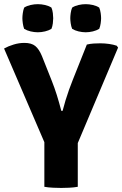

<svg xmlns="http://www.w3.org/2000/svg" viewBox="-22 -897 588 922"><path d="M191 -306H351.5V0Q331.5 3.5 309.8 4.5Q288 5.5 272 5.5Q257.5 5.5 233.8 4.5Q210 3.5 191 0ZM395 -683Q411.5 -687 428 -688Q444.5 -689 460 -689Q480.5 -689 501.5 -686Q522.5 -683 538.5 -677.5L545 -668.5L343.5 -191H201L-2.5 -664Q18 -675.5 43.8 -683.2Q69.5 -691 95 -691Q129 -691 147.2 -676.2Q165.5 -661.5 179.5 -627.5L227 -508Q239.5 -476.5 250.8 -440.8Q262 -405 272.5 -364.5H278.5Q285 -390 292.8 -415.5Q300.5 -441 309.5 -466Q318.5 -491 327.5 -513.5ZM389.5 -742Q373 -742 355.2 -746.2Q337.5 -750.5 324.5 -758.5Q319.5 -770.5 317.5 -785.2Q315.5 -800 315.5 -809.5Q315.5 -819.5 317.5 -834Q319.5 -848.5 324.5 -860.5Q337.5 -869 355.2 -873Q373 -877 389.5 -877Q406 -877 423.8 -873Q441.5 -869 454.5 -860.5Q459.5 -848.5 461.5 -834Q463.5 -819.5 463.5 -809.5Q463.5 -800 461.5 -785.2Q459.5 -770.5 454.5 -758.5Q441.5 -750.5 423.8 -746.2Q406 -742 389.5 -742ZM159.5 -742Q143 -742 125 -746.2Q107 -750.5 94 -758.5Q89.5 -770.5 87.5 -785.2Q85.5 -800 85.5 -809.5Q85.5 -819.5 87.5 -834Q89.5 -848.5 94 -860.5Q107 -869 125 -873Q143 -877 159.5 -877Q176.5 -877 194.2 -873Q212 -869 225 -860.5Q230 -848.5 231.8 -834Q233.5 -819.5 233.5 -809.5Q233.5 -800 231.8 -785.2Q230 -770.5 225 -758.5Q212 -750.5 194.2 -746.2Q176.5 -742 159.5 -742Z"/></svg>

Font: Signika Light
Style: Bold
Weight: 700
Version: Version 2.003;gftools[0.9.32]